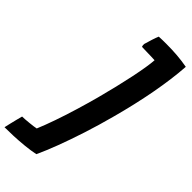

<svg xmlns="http://www.w3.org/2000/svg" viewBox="-438 -888 1196 1196"><g transform="rotate(45 160.0 -290.0)"><path d="M328 -276.5Q301 -175 270.5 -80.8Q240 13.5 210 92.8Q180 172 153.5 229Q112.5 237.5 64.8 242.2Q17 247 -28 248.8Q-73 250.5 -105.5 250.5Q-101.5 232.5 -96 209.2Q-90.5 186 -84.8 163.5Q-79 141 -75 126Q-64.5 126 -48.2 124.8Q-32 123.5 -14.5 121.8Q3 120 18.5 118Q34 116 42 114Q64 61.5 87 -4.5Q110 -70.5 132.2 -143.8Q154.5 -217 174.5 -291Q192 -356.5 207 -419.2Q222 -482 233.5 -537Q245 -592 252 -635.5Q259 -679 260.5 -705.5Q243 -706.5 223 -707Q203 -707.5 183.2 -708Q163.5 -708.5 146 -709Q144 -714 143.2 -719.5Q142.5 -725 143 -731Q150 -756.5 159 -784.2Q168 -812 175 -828Q188 -829 206.5 -829.2Q225 -829.5 240 -829.5Q292 -829.5 337.5 -825.8Q383 -822 427 -814Q419.5 -701 393.8 -562.2Q368 -423.5 328 -276.5Z"/></g></svg>

Font: Grandstander Thin
Style: Bold Italic
Weight: 700
Italic angle: -15°
Version: Version 1.200